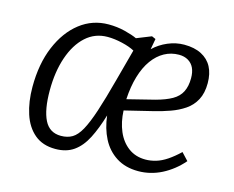

<svg xmlns="http://www.w3.org/2000/svg" viewBox="-80 -634 929 763"><g transform="rotate(15 384.0 -252.5)"><path d="M591 -519Q633 -519 662 -504Q691 -489 705.5 -461.5Q720 -434 720 -395Q720 -354 705 -326Q690 -298 664 -280.5Q638 -263 607 -252Q576 -241 544 -233L425 -204Q427 -157 443 -119.5Q459 -82 488.5 -60Q518 -38 559 -38Q580 -38 602 -44.5Q624 -51 647 -66.5Q670 -82 694 -105L722 -75Q704 -54 683 -37.5Q662 -21 639.5 -9.5Q617 2 592.5 8Q568 14 543 14Q490 14 452.5 -10Q415 -34 394 -75Q373 -116 367 -168Q350 -111 329 -70Q308 -29 277.5 -7.5Q247 14 202 14Q150 14 116.5 -14Q83 -42 67 -91Q51 -140 51 -201Q51 -296 81 -367.5Q111 -439 162.5 -479Q214 -519 280 -519Q315 -519 347 -511Q379 -503 398 -494L458 -518L474 -511L466 -467Q491 -491 524 -505Q557 -519 591 -519ZM210 -42Q237 -42 256.5 -53.5Q276 -65 292.5 -95Q309 -125 326.5 -178Q344 -231 366 -314L401 -444Q381 -455 349 -462.5Q317 -470 289 -470Q237 -470 199.5 -436Q162 -402 141.5 -342Q121 -282 121 -205Q121 -126 142 -84Q163 -42 210 -42ZM651 -397Q651 -422 643 -439Q635 -456 619 -465.5Q603 -475 581 -475Q549 -475 521.5 -460Q494 -445 473 -416Q452 -387 439.5 -345Q427 -303 424 -250L536 -278Q577 -289 602.5 -303.5Q628 -318 639.5 -341Q651 -364 651 -397Z"/></g></svg>

Font: Literata 18pt Light
Style: Italic
Weight: 300
Italic angle: -2°
Designer: Latin by Veronika Burian and Jose Scaglione. Greek by Irene Vlachou. Cyrillic by Vera Evstafieva
Foundry: TypeTogether
Version: Version 3.103;gftools[0.9.29]